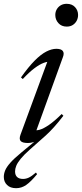

<svg xmlns="http://www.w3.org/2000/svg" viewBox="-75 -740 430 1007"><path d="M215 -661.5Q215 -677.5 222.5 -690.8Q230 -704 243.2 -712Q256.5 -720 275 -720Q302.5 -720 318.5 -702.8Q334.5 -685.5 334.5 -661.5Q334.5 -645 327.2 -631.2Q320 -617.5 306.8 -609Q293.5 -600.5 275 -600.5Q247.5 -600.5 231.2 -618.8Q215 -637 215 -661.5ZM164.5 -29 81.5 44.5Q50 72.5 33.2 93.2Q16.5 114 10.2 129.8Q4 145.5 4 159Q4 178.5 14.8 188.5Q25.5 198.5 46 198.5Q61 198.5 76 191.5Q91 184.5 113.5 165L119.5 173.5Q86.5 213.5 62.2 230.2Q38 247 9.5 247Q-21 247 -38 230.2Q-55 213.5 -55 188Q-55 171.5 -48 154Q-41 136.5 -21.2 114Q-1.5 91.5 38 59L121 -9.5L122 -3Q108 3.5 95.5 6.8Q83 10 71.5 10Q43 10 33.5 -0.2Q24 -10.5 32.5 -33.5L178 -429L189.5 -416Q175 -418 154 -410.2Q133 -402.5 105.8 -382.2Q78.5 -362 44.5 -325.5L35 -334Q74.5 -389.5 107 -422.2Q139.5 -455 167.8 -469.5Q196 -484 220.5 -484Q246 -484 254.5 -472.5Q263 -461 255 -440.5L110 -40L99.5 -58.5Q113 -54 133 -59.5Q153 -65 181.8 -84.8Q210.5 -104.5 248.5 -142L257.5 -133Q231.5 -99 208 -73Q184.5 -47 164.5 -29Z"/></svg>

Font: Newsreader 48pt
Style: Italic
Weight: 400
Italic angle: -17°
Version: Version 1.003